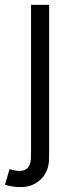

<svg xmlns="http://www.w3.org/2000/svg" viewBox="-45 -548 299 777"><path d="M153.8 65.4Q153.8 86.4 153.3 101.1Q152.8 115.7 148.9 128.9Q138.7 165 109.1 187Q79.6 209 39.1 209Q4.4 209 -24.9 199.7L-6.3 136.2Q2.4 139.2 12.9 141.4Q23.4 143.6 34.2 143.6Q65.4 143.6 75.7 117.2Q79.6 107.9 80.1 95.5Q80.6 83 80.6 63V-528.3H153.8Z"/></svg>

Font: Gidole
Style: Regular
Weight: 400
Version: Version 2.100; ttfautohint (v1.8.4.7-5d5b)